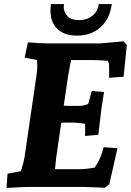

<svg xmlns="http://www.w3.org/2000/svg" viewBox="-20 -918 643 943"><path d="M212 -705H475L587 -715L603 -697L587 -541L516 -536V-595Q516 -607 510 -619Q472 -623 434 -623H329Q328 -617 321.5 -584Q315 -551 314 -542L293 -399Q302 -398 317 -398H370Q390 -398 413 -407L431 -471L491 -466Q481 -403 478 -383L463 -256L398 -250V-310Q358 -316 338 -316H310Q287 -316 281 -315L263 -193Q256 -152 250 -87H370Q405 -87 445 -95Q459 -116 470 -138Q483 -170 489 -195L557 -190L517 -14L496 4Q406 0 386 0H109L12 5L17 -65L82 -77Q86 -85 94 -116.5Q102 -148 103 -163L154 -512Q163 -567 163 -590.5Q163 -614 162 -623L101 -635L117 -710Q176 -705 212 -705ZM254 -784Q228 -815 228 -866Q228 -881 230 -898H294Q293 -891 293 -884Q293 -857 312 -838Q331 -819 368.5 -819Q406 -819 433 -840Q460 -861 465 -898H529Q519 -824 473 -783.5Q427 -743 358 -743Q289 -743 254 -784Z"/></svg>

Font: Andada
Style: Bold Italic
Weight: 700
Italic angle: -8.29999°
Designer: Carolina Giovagnoli
Foundry: Carolina Giovagnoli
Version: Version 1.003